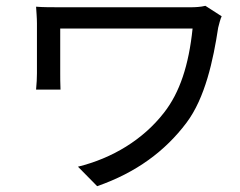

<svg xmlns="http://www.w3.org/2000/svg" viewBox="-20 -560 824 660"><path d="M104 -252H188C187 -272 187 -297 187 -308V-462H642C629 -336 598 -242 544 -173C472 -80 366 -16 248 13L314 80C449 33 548 -41 621 -138C685 -223 713 -353 730 -465C732 -473 738 -497 742 -504L686 -540C670 -536 651 -535 634 -535H194C159 -535 126 -535 104 -537C105 -520 107 -499 107 -480V-308C107 -293 106 -272 104 -252Z"/></svg>

Font: GenEiGothic-pro-Regular
Style: Regular
Weight: 400
Designer: Ryoko NISHIZUKA (kana & ideographs); Paul D. Hunt (Latin, Greek & Cyrillic); Wenlong ZHANG (bopomofo); Sandoll Communica
Foundry: Adobe Systems Incorporated; o_tamon
Version: Version 1.000.140830